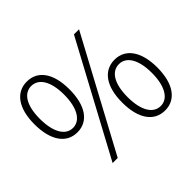

<svg xmlns="http://www.w3.org/2000/svg" viewBox="-164 -977 1225 1225"><g transform="rotate(-45 448.5 -364.5)"><path d="M201 -284C299 -284 359 -367 359 -515C359 -660 299 -742 201 -742C104 -742 43 -660 43 -515C43 -367 104 -284 201 -284ZM201 -324C135 -324 92 -393 92 -515C92 -636 135 -702 201 -702C267 -702 311 -636 311 -515C311 -393 267 -324 201 -324ZM221 13H267L673 -742H627ZM696 13C792 13 854 -69 854 -217C854 -363 792 -445 696 -445C598 -445 537 -363 537 -217C537 -69 598 13 696 13ZM696 -27C629 -27 586 -95 586 -217C586 -339 629 -405 696 -405C761 -405 805 -339 805 -217C805 -95 761 -27 696 -27Z"/></g></svg>

Font: Noto Sans CJK JP Light
Style: Regular
Weight: 300
Designer: Ryoko NISHIZUKA (kana & ideographs); Paul D. Hunt (Latin, Greek & Cyrillic); Wenlong ZHANG (bopomofo); Sandoll Communica
Foundry: Adobe Systems Incorporated
Version: Version 1.004;PS 1.004;hotconv 1.0.82;makeotf.lib2.5.63406